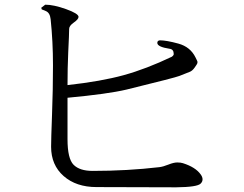

<svg xmlns="http://www.w3.org/2000/svg" viewBox="-20 -799 1040 819"><path d="M651 -616Q651 -626 662 -627Q690 -627 741 -613Q792 -599 814 -554Q823 -537 822.5 -534Q822 -531 821.5 -528.5Q821 -526 810.5 -511Q800 -496 788 -492L745 -475Q728 -468 520 -417Q440 -398 268 -382V-205Q268 -122 294 -96Q320 -70 375 -70Q523 -70 660 -86Q676 -88 698.5 -97Q721 -106 736 -106Q751 -106 760 -103Q814 -86 836 -55Q844 -44 844 -34Q844 -24 836 -16Q822 -1 732 0H729L392 -1Q305 -1 251.5 -48Q198 -95 198 -173Q198 -206 202 -312Q206 -418 206 -520Q206 -622 196 -717Q193 -745 175 -752L158 -759L156 -766L173 -779Q209 -779 262 -760Q315 -741 315 -727Q315 -717 295 -703Q275 -689 275 -676Q275 -663 274 -641L271 -575Q268 -509 268 -436Q412 -452 508 -478.5Q604 -505 713 -557Q722 -564 721 -569Q721 -589 703 -591Q651 -599 651 -616Z"/></svg>

Font: Sawarabi Mincho
Style: Regular
Weight: 400
Version: Version 1.00